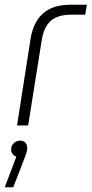

<svg xmlns="http://www.w3.org/2000/svg" viewBox="-31 -530 387 811"><path d="M41 0 98 -365Q109 -436 150.5 -473Q192 -510 266 -510H336L329 -468H270Q213 -468 183.5 -442Q154 -416 145 -359L88 0ZM-11 261 38 132Q28 128 22 120Q16 112 16 101Q16 90 21.5 81.5Q27 73 35.5 68.5Q44 64 54 64Q70 64 77 73.5Q84 83 84 96Q84 103 81 114Q78 125 73 137L25 261Z"/></svg>

Font: MuseoModerno Thin ExtraLight
Style: Italic
Weight: 250
Italic angle: -9°
Version: Version 1.003